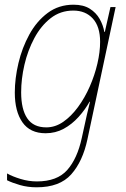

<svg xmlns="http://www.w3.org/2000/svg" viewBox="-20 -557 538 817"><path d="M136 240Q98 240 65 230.5Q32 221 10 210V181Q33 194 67.5 204.5Q102 215 137 215Q223 215 266 166.5Q309 118 328 30L339 -20Q343 -41 350 -70Q357 -99 363 -124H361Q342 -90 314 -59Q286 -28 251 -9Q216 10 174 10Q108 10 75.5 -36.5Q43 -83 43 -163Q43 -223 58.5 -288.5Q74 -354 105 -410.5Q136 -467 183 -502Q230 -537 293 -537Q335 -537 362 -520Q389 -503 404 -476.5Q419 -450 424 -421H426L450 -527H472L352 36Q332 130 283 185Q234 240 136 240ZM177 -15Q215 -15 249 -38.5Q283 -62 312 -101.5Q341 -141 362 -189Q383 -237 394.5 -286.5Q406 -336 406 -379Q406 -444 375 -478Q344 -512 292 -512Q237 -512 195.5 -479.5Q154 -447 126 -394.5Q98 -342 84 -281.5Q70 -221 70 -164Q70 -92 96 -53.5Q122 -15 177 -15Z"/></svg>

Font: Noto Sans SemiCondensed Thin
Style: Italic
Weight: 100
Width: 4
Italic angle: -12°
Designer: Monotype Design Team
Foundry: Monotype Imaging Inc.
Version: Version 2.013; ttfautohint (v1.8.4.7-5d5b)